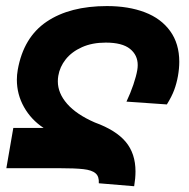

<svg xmlns="http://www.w3.org/2000/svg" viewBox="-20 -582 640 649"><path d="M177.5 -13.5H1.5L25 -149.5H127.5Q85.5 -177 61.2 -220Q37 -263 37 -312.5Q37 -329 40 -346Q59.5 -456 137.8 -508.8Q216 -561.5 341.5 -561.5Q414.5 -561.5 469.5 -540.5Q524.5 -519.5 555.2 -477Q586 -434.5 586 -373Q586 -350.5 581.5 -325Q577 -300 568.8 -277.8Q560.5 -255.5 544 -229L407.5 -238.5Q421 -267 430.8 -295.8Q440.5 -324.5 444 -345Q445.5 -354 445.5 -362Q445.5 -396 419.2 -417Q393 -438 337.5 -438Q291.5 -438 257 -422.5Q222.5 -407 202.2 -381.5Q182 -356 177 -325.5Q175.5 -316.5 175.5 -307Q175.5 -267 207 -231Q238.5 -195 300.5 -168Q372 -142 405 -102.5Q438 -63 438 -2.5Q438 20.5 433.5 47.5L314 37.5Q315.5 14.5 303 3.8Q290.5 -7 262.2 -10.2Q234 -13.5 177.5 -13.5Z"/></svg>

Font: JuliaMono ExtraBoldItalic
Style: Regular
Weight: 800
Italic angle: -9°
Monospace: yes
Designer: cormullion
Foundry: corm
Version: Version 0.049; ttfautohint (v1.8.4)